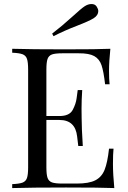

<svg xmlns="http://www.w3.org/2000/svg" viewBox="-20 -956 649 976"><path d="M561 0Q493.2 -2.9 316.4 -2.9Q139.6 -2.9 42 0V-20Q78.1 -21.5 94.7 -27.8Q111.3 -34.2 117.2 -51.3Q123 -68.4 123 -106V-602.1Q123 -639.6 117.2 -656.7Q111.3 -673.8 94.7 -680.2Q78.1 -686.5 42 -688V-708Q140.1 -705.1 309.6 -705.1Q479 -705.1 541 -708Q534.2 -642.6 534.2 -596.7Q534.2 -550.8 537.1 -527.8H514.2Q506.8 -592.8 496.1 -624.5Q485.4 -656.2 459 -670.9Q432.6 -685.5 379.9 -685.1H296.9Q260.7 -685.1 244.1 -679.2Q227.5 -672.9 221.7 -656.2Q215.8 -639.6 215.8 -602.1V-366.2H282.2Q332.5 -366.2 349.1 -396.5Q365.7 -426.8 369.6 -457.5Q373.5 -488.8 375 -498H397.9Q394.5 -448.7 394.5 -403.8L395 -356Q395 -305.2 400.9 -213.9H377.9Q377 -220.7 372.1 -262.2Q362.8 -346.2 282.2 -346.2H215.8V-106Q215.8 -68.4 221.7 -51.8Q227.5 -35.2 244.1 -28.8Q260.7 -22.9 296.9 -22.9H370.1Q432.6 -22.9 464.8 -39.6Q497.1 -56.2 511.7 -92.8Q526.4 -129.4 534.2 -200.2H557.1Q554.2 -172.9 554.2 -122.1Q554.2 -71.3 561 0ZM479.5 -900.4Q479.5 -877.9 456.1 -863.3Q432.6 -848.6 370.6 -824.7Q308.1 -800.8 252 -772L245.1 -785.2Q295.9 -824.2 344.7 -868.7Q393.1 -913.1 410.6 -924.3Q427.7 -935.5 445.3 -935.5Q462.9 -935.5 471.2 -922.9Q479.5 -910.2 479.5 -900.4Z"/></svg>

Font: PlayfairDisplay-Regular
Style: Regular
Weight: 400
Designer: Claus Eggers Sørensen
Foundry: Claus Eggers Sørensen
Version: Version 1.002;PS 001.002;hotconv 1.0.70;makeotf.lib2.5.58329